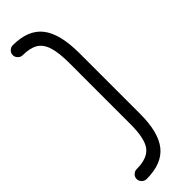

<svg xmlns="http://www.w3.org/2000/svg" viewBox="-285 -680 858 858"><g transform="rotate(-45 144.0 -251.0)"><path d="M41.5 171.5Q29 171.5 19.5 162Q10 152.5 10 140Q10 127 19.5 117.8Q29 108.5 41.5 108.5Q110 108.5 137 73.2Q164 38 164 -54V-439Q164 -504 152.2 -541.8Q140.5 -579.5 113.8 -595.5Q87 -611.5 41.5 -611.5Q29 -611.5 19.5 -621Q10 -630.5 10 -643Q10 -656 19.5 -665.2Q29 -674.5 41.5 -674.5Q138.5 -674.5 182.8 -617.8Q227 -561 227 -439V-54Q227 62 182.8 116.8Q138.5 171.5 41.5 171.5Z"/></g></svg>

Font: Jura Light SemiBold
Style: Regular
Weight: 600
Version: Version 5.106